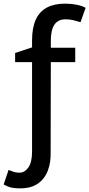

<svg xmlns="http://www.w3.org/2000/svg" viewBox="-66 -832 490 1054"><path d="M45 202Q22 202 6 199.5Q-10 197 -22 192Q-34 187 -46 181L-19 101Q-8 105 7 110.5Q22 116 40 116Q70 116 90 87Q110 58 110 0V-491H17V-541L110 -572V-610Q110 -680 130.5 -724.5Q151 -769 191.5 -790.5Q232 -812 290 -812Q325 -812 355 -806Q385 -800 404 -789L376 -710Q360 -715 339.5 -720.5Q319 -726 294 -726Q253 -726 233 -697Q213 -668 213 -609V-570H347V-491H213L212 0Q214 58 197 103.5Q180 149 142.5 175.5Q105 202 45 202Z"/></svg>

Font: Menbere
Style: Regular
Weight: 400
Designer: Aleme Tadesse
Foundry: Sorkin Type Co
Version: Version 1.000